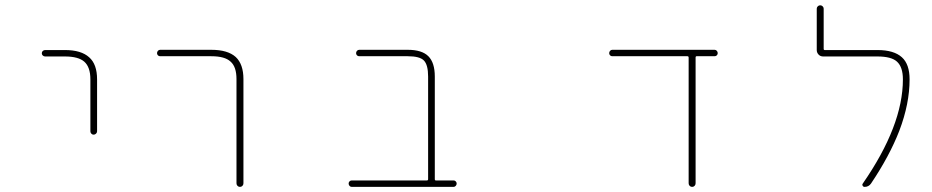

<svg xmlns="http://www.w3.org/2000/svg" viewBox="-20 -733 3540 729"><path d="M323.2 -234.4V-431.6Q323.2 -478.5 299.8 -499Q277.3 -518.6 226.6 -518.6H151.4Q146.5 -518.6 142.6 -522Q138.7 -525.4 138.7 -530.8Q138.7 -536.1 142.6 -539.6Q146.5 -543 151.4 -543H226.6Q288.1 -543 318.4 -515.6Q348.6 -489.3 348.6 -431.6V-234.4Q348.6 -229.5 344.7 -225.6Q340.8 -221.7 335.4 -221.7Q330.1 -221.7 326.7 -225.6Q323.2 -229.5 323.2 -234.4Z M877.9 -37.1V-432.6Q877.9 -479.5 855.5 -499Q834 -519.5 782.2 -519.5H587.9Q583 -519.5 579.6 -522.9Q576.2 -526.4 576.2 -531.2Q576.2 -536.1 579.6 -540Q583 -543.9 587.9 -543.9H782.2Q844.7 -543.9 875 -516.6Q904.3 -489.3 904.3 -432.6V-37.1Q904.3 -31.2 900.4 -27.3Q896.5 -23.4 891.1 -23.4Q885.7 -23.4 881.8 -27.3Q877.9 -31.2 877.9 -37.1Z M1315.4 -23.4Q1310.5 -23.4 1307.1 -27.3Q1303.7 -31.2 1303.7 -36.1Q1303.7 -41 1307.1 -44.4Q1310.5 -47.9 1315.4 -47.9H1600.6Q1605.5 -47.9 1605.5 -52.7V-442.4Q1605.5 -486.3 1589.8 -502.9Q1574.2 -519.5 1528.3 -519.5H1343.8Q1338.9 -519.5 1335.4 -522.9Q1332 -526.4 1332 -531.2Q1332 -536.1 1335.4 -540Q1338.9 -543.9 1343.8 -543.9H1528.3Q1582 -543.9 1606.4 -519.5Q1630.9 -495.1 1630.9 -442.4V-52.7Q1630.9 -47.9 1634.8 -47.9H1702.1Q1707 -47.9 1710.4 -44.4Q1713.9 -41 1713.9 -36.1Q1713.9 -31.2 1710.4 -27.3Q1707 -23.4 1702.1 -23.4Z M2594.7 -37.1V-514.6Q2594.7 -519.5 2589.8 -519.5H2304.7Q2299.8 -519.5 2296.4 -522.9Q2293 -526.4 2293 -531.2Q2293 -536.1 2296.4 -540Q2299.8 -543.9 2304.7 -543.9H2693.4Q2698.2 -543.9 2701.7 -540Q2705.1 -536.1 2705.1 -531.2Q2705.1 -526.4 2701.7 -522.9Q2698.2 -519.5 2693.4 -519.5H2625Q2621.1 -519.5 2621.1 -514.6V-37.1Q2621.1 -31.2 2617.2 -27.3Q2613.3 -23.4 2607.9 -23.4Q2602.5 -23.4 2598.6 -27.3Q2594.7 -31.2 2594.7 -37.1Z M3262.7 -23.4Q3257.8 -23.4 3255.4 -27.8Q3252.9 -32.2 3255.9 -36.1Q3408.2 -255.9 3408.2 -431.6Q3408.2 -478.5 3385.7 -499Q3364.3 -518.6 3311.5 -518.6H3105.5Q3094.7 -518.6 3087.9 -525.9Q3081.1 -533.2 3081.1 -543V-700.2Q3081.1 -705.1 3085 -709Q3088.9 -712.9 3094.2 -712.9Q3099.6 -712.9 3103.5 -709Q3107.4 -705.1 3107.4 -700.2V-547.9Q3107.4 -543 3111.3 -543H3311.5Q3374 -543 3404.3 -515.6Q3433.6 -489.3 3433.6 -431.6Q3433.6 -338.9 3394.5 -236.3Q3357.4 -140.6 3287.1 -36.1Q3278.3 -23.4 3262.7 -23.4Z"/></svg>

Font: Rounded-X Mgen+ 1mn thin
Style: Regular
Weight: 100
Designer: [Source Han Sans]
Ryoko NISHIZUKA  (kana & ideographs); Paul D. Hunt (Latin, Greek & Cyrillic); Wenlong ZHANG  (bopomofo
Version: Version 1.059.20150602